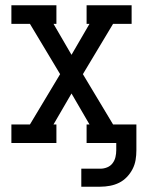

<svg xmlns="http://www.w3.org/2000/svg" viewBox="-20 -540 540 725"><path d="M287 165V97H359Q372 97 384.5 92Q397 87 405 76.5Q413 66 416 53Q419 40 419 27V0H307V-70H318L250 -187L182 -70H193V0H23V-70H93L207 -260L93 -450H23V-520H193V-450H182L250 -333L318 -450H307V-520H477V-450H407L293 -260L407 -70H495V27Q495 46 492 64Q489 82 480.5 98.5Q472 115 459 128.5Q446 142 430 150Q414 158 395.5 161.5Q377 165 359 165Z"/></svg>

Font: Iosevka Gothic
Style: Regular
Weight: 400
Monospace: yes
Designer: Belleve Invis
Foundry: Belleve Invis
Version: Version 15.5.1; ttfautohint (v1.8.4)